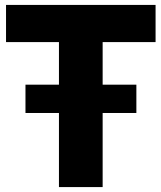

<svg xmlns="http://www.w3.org/2000/svg" viewBox="-20 -760 656 780"><path d="M219.5 0V-589H4.5V-740H612V-589H397V0ZM83.5 -301V-416H534V-301Z"/></svg>

Font: Encode Sans Semi Condensed ExtraBold
Style: Regular
Weight: 800
Width: 4
Designer: Multiple Designers
Foundry: Impallari Type
Version: Version 3.000; ttfautohint (v1.8.3) -l 8 -r 50 -G 200 -x 14 